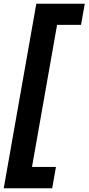

<svg xmlns="http://www.w3.org/2000/svg" viewBox="-27 -830 473 1026"><path d="M-7 176 167 -810H426L406 -697H278L144 62H272L252 176Z"/></svg>

Font: DM Sans 16pt ExtraBold
Style: Italic
Weight: 800
Italic angle: -10°
Version: Version 4.004;gftools[0.9.30]